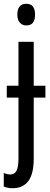

<svg xmlns="http://www.w3.org/2000/svg" viewBox="-33 -759 264 1019"><path d="M59 -681Q59 -739 107 -739Q153 -739 153 -681Q153 -624 107 -624Q85 -624 72 -639Q59 -654 59 -681ZM36 240Q8 240 -13 231V159Q6 167 22 167Q45 167 55 146.5Q65 126 65 83V-241H3V-304H65V-537H146V-304H208V-241H146V82Q146 163 118 201Q90 239 36 240Z"/></svg>

Font: Noto Sans ExtraCondensed
Style: Regular
Weight: 400
Width: 2
Designer: Monotype Design Team
Foundry: Monotype Imaging Inc.
Version: Version 2.013; ttfautohint (v1.8.4.7-5d5b)